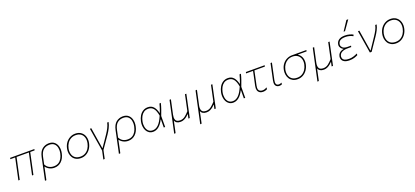

<svg xmlns="http://www.w3.org/2000/svg" viewBox="67 -2272 8536 3945"><g transform="rotate(-20 4335.0 -300.0)"><path d="M85.5 0Q97.5 -56.5 109.5 -110.5Q121 -164 133.5 -223L143.5 -271Q155 -324 165.5 -372Q175.5 -419.5 185.5 -466H79.5L85.5 -494H615.5L609.5 -466H514.5L455.5 -191Q446 -146 435.5 -97.5Q425 -49 414.5 0H384.5Q393 -38.5 404.5 -91.5Q415.5 -144.5 427.5 -200L453 -319Q466.5 -381.5 484.5 -466H215.5L197.5 -381Q188 -338 177.5 -289L163.5 -223Q151 -164.5 139.2 -110.5Q127.5 -56.5 115.5 0Z M597 194Q609 137.5 620.5 84.5Q632 31.5 644.5 -28.5L699 -286Q724 -404 787.5 -454Q851 -504 933 -504Q1009 -504 1054.5 -464Q1100 -424 1115 -359.5Q1122.5 -327.5 1122.5 -293.5Q1122.5 -258 1114.5 -220Q1092 -112 1028 -51.5Q964 9 872.5 9Q817 9 768.5 -15Q720 -39 691.5 -80H685.5L675 -28.5Q662.5 31 651.5 83.5Q640 135.5 628 192ZM872.5 -23Q933 -23 975.8 -49.2Q1018.5 -75.5 1045 -121Q1071.5 -166.5 1083.5 -224Q1091.5 -262 1091.5 -296Q1091.5 -323 1086.5 -348Q1075.5 -404 1037.8 -438Q1000 -472 933 -472Q854.5 -472 801.8 -427Q749 -382 727.5 -279.5L695.5 -127Q724 -72.5 769 -47.8Q814 -23 872.5 -23Z M1454 9Q1392.5 9 1348.5 -14.2Q1304.5 -37.5 1278.8 -77.5Q1253 -117.5 1245.5 -168Q1242.5 -188.5 1242.5 -209.5Q1242.5 -240.5 1249 -273Q1264 -346.5 1303.2 -398.2Q1342.5 -450 1396 -477Q1449.5 -504 1508 -504Q1588 -504 1639 -464.5Q1690 -425 1709 -361Q1719.5 -326 1719.5 -288Q1719.5 -256 1712 -222Q1697.5 -154 1661 -102Q1624.5 -50 1571.5 -20.5Q1518.5 9 1454 9ZM1456 -23Q1517 -23 1563.2 -50.5Q1609.5 -78 1639.2 -124.5Q1669 -171 1681 -228Q1688 -261 1688 -291Q1688 -323 1680 -351.5Q1664.5 -406.5 1621 -439.2Q1577.5 -472 1508 -472Q1447.5 -472 1400.5 -445.2Q1353.5 -418.5 1322.8 -372Q1292 -325.5 1280 -267Q1273.5 -236 1273.5 -207Q1273.5 -175.5 1281 -147Q1295 -91 1338.5 -57Q1382 -23 1456 -23Z M1873 194Q1883 148.5 1892.5 104Q1902 59.5 1912.5 10.5Q1904.5 -40 1896.2 -89.8Q1888 -139.5 1880 -187L1865.5 -275Q1856.5 -330 1847.5 -384.8Q1838.5 -439.5 1829.5 -494L1860 -496Q1871.5 -423.5 1885.5 -336.2Q1899.5 -249 1912 -172L1934 -35H1939.5Q1981.5 -96.5 2022.5 -156Q2063 -215.5 2104 -276Q2141 -331 2168.2 -384.8Q2195.5 -438.5 2207.5 -494H2238.5Q2227 -435 2196.5 -373.5Q2166 -312 2130.5 -261Q2084 -194 2037.5 -126.5Q1990.5 -59 1943 9.5Q1932 59.5 1922.8 102.2Q1913.5 145 1903.5 192Z M2213.5 194Q2225.5 137.5 2237 84.5Q2248.5 31.5 2261 -28.5L2315.5 -286Q2340.5 -404 2404 -454Q2467.5 -504 2549.5 -504Q2625.5 -504 2671 -464Q2716.5 -424 2731.5 -359.5Q2739 -327.5 2739 -293.5Q2739 -258 2731 -220Q2708.5 -112 2644.5 -51.5Q2580.5 9 2489 9Q2433.5 9 2385 -15Q2336.5 -39 2308 -80H2302L2291.5 -28.5Q2279 31 2268 83.5Q2256.5 135.5 2244.5 192ZM2489 -23Q2549.5 -23 2592.2 -49.2Q2635 -75.5 2661.5 -121Q2688 -166.5 2700 -224Q2708 -262 2708 -296Q2708 -323 2703 -348Q2692 -404 2654.2 -438Q2616.5 -472 2549.5 -472Q2471 -472 2418.2 -427Q2365.5 -382 2344 -279.5L2312 -127Q2340.5 -72.5 2385.5 -47.8Q2430.5 -23 2489 -23Z M3033 9Q2982 9 2945.5 -15.2Q2909 -39.5 2887.5 -80.5Q2866 -121.5 2861 -173.5Q2859.5 -189.5 2859.5 -206Q2859.5 -242.5 2867.5 -280Q2881.5 -345 2912.2 -395.5Q2943 -446 2989.5 -475Q3036 -504 3096.5 -504Q3173.5 -504 3219 -453.2Q3264.5 -402.5 3286.5 -311.5H3292.5Q3313.5 -366.5 3326.8 -411.2Q3340 -456 3350 -494L3381.5 -497Q3366.5 -434 3344 -368.8Q3321.5 -303.5 3296.5 -239.5Q3295.5 -119.5 3295 0H3265Q3265.5 -45 3265.5 -89Q3265.5 -133 3266 -175H3260Q3214.5 -82.5 3156.8 -36.8Q3099 9 3033 9ZM3036 -23Q3104.5 -23 3161.8 -80.5Q3219 -138 3269 -259Q3247.5 -375.5 3205.5 -423.8Q3163.5 -472 3094.5 -472Q3037 -472 2997.5 -444.5Q2958 -417 2934 -372Q2910 -327 2898.5 -274.5Q2890.5 -238 2890.5 -203.5Q2890.5 -178 2895 -153.5Q2904.5 -96 2939.5 -59.5Q2974.5 -23 3036 -23Z M3422.5 194Q3434.5 138.5 3446 85Q3457.5 32 3470.5 -29L3522.5 -271Q3535.5 -332 3547 -385Q3558.5 -438 3570.5 -494L3601 -496Q3589 -440 3577.5 -386Q3565.5 -331.5 3552.5 -271L3533.5 -182Q3526.5 -150 3526.5 -124Q3526.5 -88 3540 -64Q3563 -23 3635.5 -23Q3693.5 -23 3741.5 -59.8Q3789.5 -96.5 3834.5 -149L3860.5 -270.5Q3873.5 -331.5 3885 -385Q3896 -438 3908 -494H3938Q3926 -438 3915 -384.5Q3903.5 -331 3890.5 -270.5L3862.5 -139Q3856 -109 3849 -74Q3841.5 -38.5 3833 0H3803.5Q3808.5 -22.5 3813 -44.5Q3817.5 -66.5 3822.5 -89H3817.5Q3801 -70.5 3773.5 -47.5Q3746 -24.5 3710.2 -7.8Q3674.5 9 3633.5 9Q3534.5 9 3508 -64L3500.5 -29Q3488 31 3476.8 83.2Q3465.5 135.5 3453.5 192Z M3991.5 194Q4003.5 138.5 4015 85Q4026.5 32 4039.5 -29L4091.5 -271Q4104.5 -332 4116 -385Q4127.5 -438 4139.5 -494L4170 -496Q4158 -440 4146.5 -386Q4134.5 -331.5 4121.5 -271L4102.5 -182Q4095.5 -150 4095.5 -124Q4095.5 -88 4109 -64Q4132 -23 4204.5 -23Q4262.5 -23 4310.5 -59.8Q4358.5 -96.5 4403.5 -149L4429.5 -270.5Q4442.5 -331.5 4454 -385Q4465 -438 4477 -494H4507Q4495 -438 4484 -384.5Q4472.5 -331 4459.5 -270.5L4431.5 -139Q4425 -109 4418 -74Q4410.5 -38.5 4402 0H4372.5Q4377.5 -22.5 4382 -44.5Q4386.5 -66.5 4391.5 -89H4386.5Q4370 -70.5 4342.5 -47.5Q4315 -24.5 4279.2 -7.8Q4243.5 9 4202.5 9Q4103.5 9 4077 -64L4069.5 -29Q4057 31 4045.8 83.2Q4034.5 135.5 4022.5 192Z M4784 9Q4733 9 4696.5 -15.2Q4660 -39.5 4638.5 -80.5Q4617 -121.5 4612 -173.5Q4610.5 -189.5 4610.5 -206Q4610.5 -242.5 4618.5 -280Q4632.5 -345 4663.2 -395.5Q4694 -446 4740.5 -475Q4787 -504 4847.5 -504Q4924.5 -504 4970 -453.2Q5015.5 -402.5 5037.5 -311.5H5043.5Q5064.5 -366.5 5077.8 -411.2Q5091 -456 5101 -494L5132.5 -497Q5117.5 -434 5095 -368.8Q5072.5 -303.5 5047.5 -239.5Q5046.5 -119.5 5046 0H5016Q5016.5 -45 5016.5 -89Q5016.5 -133 5017 -175H5011Q4965.5 -82.5 4907.8 -36.8Q4850 9 4784 9ZM4787 -23Q4855.5 -23 4912.8 -80.5Q4970 -138 5020 -259Q4998.5 -375.5 4956.5 -423.8Q4914.5 -472 4845.5 -472Q4788 -472 4748.5 -444.5Q4709 -417 4685 -372Q4661 -327 4649.5 -274.5Q4641.5 -238 4641.5 -203.5Q4641.5 -178 4646 -153.5Q4655.5 -96 4690.5 -59.5Q4725.5 -23 4787 -23Z M5435.5 9Q5367.5 9 5336 -36Q5315.5 -65 5315.5 -109Q5315.5 -133 5321.5 -161Q5342 -256.5 5359 -336Q5375.5 -415 5386.5 -466H5234L5240 -494H5651L5645 -466H5416Q5399.5 -388.5 5383.5 -311.5Q5367 -234.5 5350.5 -157Q5344.5 -129.5 5344.5 -107.5Q5344.5 -73 5360 -54Q5385 -23 5436.5 -23Q5487 -23 5529 -54L5528 -16Q5515.5 -7 5490.2 1Q5465 9 5435.5 9Z M5793.5 9Q5741 9 5714.5 -27Q5697.5 -49.5 5697.5 -88.5Q5697.5 -111.5 5703.5 -140Q5712 -180.5 5718.5 -210Q5725 -239 5731.5 -271Q5744.5 -332.5 5755.8 -385.2Q5767 -438 5779 -494L5809.5 -495.5Q5789.5 -402.5 5772.8 -324Q5756 -245.5 5744.5 -191L5733.5 -140Q5727.5 -113 5727.5 -92.5Q5727.5 -68.5 5735.5 -52.5Q5750 -23 5795 -23Q5821 -23 5852 -40L5850 -4.5Q5840 1 5826 5Q5812 9 5793.5 9Z M6193.5 9Q6132 9 6088 -14.2Q6044 -37.5 6018.2 -77.5Q5992.5 -117.5 5985 -168Q5982 -188.5 5982 -209.5Q5982 -240.5 5988.5 -273Q6003 -343 6041.8 -392.5Q6080.5 -442 6134 -468Q6187.5 -494 6246 -494H6563L6557 -466H6371L6370 -460Q6425 -425 6446.5 -360.5Q6458.5 -324 6458.5 -284Q6458.5 -254 6451.5 -222Q6437 -154 6400.5 -102Q6364 -50 6311 -20.5Q6258 9 6193.5 9ZM6195.5 -23Q6256.5 -23 6302.5 -50.5Q6348.5 -78 6378.5 -124.5Q6408.5 -171 6420.5 -228Q6427 -258.5 6427 -287Q6427 -318 6419 -346.5Q6403 -400.5 6359.5 -432.8Q6316 -465 6246.5 -465Q6186 -465 6139 -438.5Q6092 -412 6061.5 -367Q6031 -322 6019.5 -267Q6013 -236 6013 -207Q6013 -175.5 6020.5 -147Q6034.5 -91 6078 -57Q6121.5 -23 6195.5 -23Z M6554.5 194Q6566.5 138.5 6578 85Q6589.5 32 6602.5 -29L6654.5 -271Q6667.5 -332 6679 -385Q6690.5 -438 6702.5 -494L6733 -496Q6721 -440 6709.5 -386Q6697.5 -331.5 6684.5 -271L6665.5 -182Q6658.5 -150 6658.5 -124Q6658.5 -88 6672 -64Q6695 -23 6767.5 -23Q6825.5 -23 6873.5 -59.8Q6921.5 -96.5 6966.5 -149L6992.5 -270.5Q7005.5 -331.5 7017 -385Q7028 -438 7040 -494H7070Q7058 -438 7047 -384.5Q7035.5 -331 7022.5 -270.5L6994.5 -139Q6988 -109 6981 -74Q6973.5 -38.5 6965 0H6935.5Q6940.5 -22.5 6945 -44.5Q6949.5 -66.5 6954.5 -89H6949.5Q6933 -70.5 6905.5 -47.5Q6878 -24.5 6842.2 -7.8Q6806.5 9 6765.5 9Q6666.5 9 6640 -64L6632.5 -29Q6620 31 6608.8 83.2Q6597.5 135.5 6585.5 192Z M7328.5 9Q7253.5 9 7213.8 -14.2Q7174 -37.5 7162 -72Q7154.5 -94 7154.5 -115Q7154.5 -127.5 7157 -140Q7165.5 -179 7186.8 -202Q7208 -225 7235 -236.5Q7262 -248 7287 -252L7288 -257Q7269.5 -264 7250.2 -281.2Q7231 -298.5 7220.5 -325Q7214 -341 7214 -359.5Q7214 -372 7217 -386Q7228.5 -439.5 7274 -471.8Q7319.5 -504 7406 -504Q7456.5 -504 7506 -490.5Q7555.5 -477 7581.5 -460.5L7569.5 -430Q7531.5 -452 7488.2 -462Q7445 -472 7406.5 -472Q7336.5 -472 7297 -449.8Q7257.5 -427.5 7247 -378Q7245 -368 7245 -359Q7245 -326.5 7270.5 -299.5Q7303 -265 7381.5 -265H7456L7449.5 -236H7361.5Q7296.5 -236 7247.8 -212Q7199 -188 7187.5 -135Q7185.5 -124.5 7185.5 -114Q7185.5 -97 7191.5 -81Q7201.5 -55 7234.2 -39Q7267 -23 7329.5 -23Q7377 -23 7424.8 -37.5Q7472.5 -52 7510.5 -73V-37.5Q7483 -22 7435.8 -6.5Q7388.5 9 7328.5 9ZM7410 -586Q7445 -639 7479 -690.5Q7513 -742 7546.5 -793L7587.5 -794Q7551 -742 7514.8 -690.5Q7478.5 -639 7441.5 -587Z M7771.5 0Q7764 -45.5 7756 -94.5Q7748 -142.5 7741 -186L7726.5 -274.5L7708.5 -384.5Q7699.5 -439.5 7690.5 -494L7721 -496Q7733.5 -419 7749 -322.8Q7764.5 -226.5 7778.5 -137.5L7795 -35H7800.5L7963.5 -278.5Q8004 -339.5 8030.2 -389Q8056.5 -438.5 8068 -494H8099.5Q8087 -435 8057.5 -377.8Q8028 -320.5 7989.5 -264Q7901.5 -133.5 7810 0Z M8345.5 9Q8284 9 8240 -14.2Q8196 -37.5 8170.2 -77.5Q8144.5 -117.5 8137 -168Q8134 -188.5 8134 -209.5Q8134 -240.5 8140.5 -273Q8155.5 -346.5 8194.8 -398.2Q8234 -450 8287.5 -477Q8341 -504 8399.5 -504Q8479.5 -504 8530.5 -464.5Q8581.5 -425 8600.5 -361Q8611 -326 8611 -288Q8611 -256 8603.5 -222Q8589 -154 8552.5 -102Q8516 -50 8463 -20.5Q8410 9 8345.5 9ZM8347.5 -23Q8408.5 -23 8454.8 -50.5Q8501 -78 8530.8 -124.5Q8560.5 -171 8572.5 -228Q8579.5 -261 8579.5 -291Q8579.5 -323 8571.5 -351.5Q8556 -406.5 8512.5 -439.2Q8469 -472 8399.5 -472Q8339 -472 8292 -445.2Q8245 -418.5 8214.2 -372Q8183.5 -325.5 8171.5 -267Q8165 -236 8165 -207Q8165 -175.5 8172.5 -147Q8186.5 -91 8230 -57Q8273.5 -23 8347.5 -23Z"/></g></svg>

Font: Heraclito Thin
Style: Italic
Weight: 100
Italic angle: -12°
Designer: Kostas Bartsokas (font) & Cristiano Sobral (main changes)
Foundry: Kostas Bartsokas (font) & Cristiano Sobral (main changes)
Version: Version 1.00;July 8, 2020;FontCreator 13.0.0.2655 64-bit